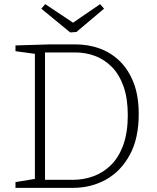

<svg xmlns="http://www.w3.org/2000/svg" viewBox="-20 -910 761 930"><path d="M346 -695Q408 -695 463 -675Q518 -655 560.5 -613.5Q603 -572 627.5 -508.5Q652 -445 652 -357Q652 -240 609 -160.5Q566 -81 494 -40.5Q422 0 332 0H55V-28L159 -45L149 -33V-661L159 -648L55 -662V-690L223 -695ZM333 -39Q385 -39 433 -56.5Q481 -74 518.5 -111.5Q556 -149 577.5 -209Q599 -269 599 -352Q599 -433 578.5 -491Q558 -549 522 -585.5Q486 -622 440.5 -639Q395 -656 344 -656H187L198 -667V-28L187 -39ZM465 -890 484 -868 350 -755 320 -753 180 -868 199 -890 349 -790H319Z"/></svg>

Font: Bitter Thin Light
Style: Regular
Weight: 300
Version: Version 2.002